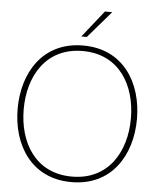

<svg xmlns="http://www.w3.org/2000/svg" viewBox="-61 -978 856 1042"><g transform="rotate(5 367.0 -457.0)"><path d="M367 12C587 12 692 -164 692 -360C692 -556 587 -732 367 -732C147 -732 42 -556 42 -360C42 -164 147 12 367 12ZM75 -360C75 -540 167 -702 367 -702C567 -702 659 -540 659 -360C659 -180 567 -18 367 -18C167 -18 75 -180 75 -360ZM352 -780H382L508 -926H468Z"/></g></svg>

Font: Aspekta 100
Style: Regular
Weight: 100
Designer: Ivo Dolenc
Version: Version 2.000